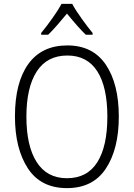

<svg xmlns="http://www.w3.org/2000/svg" viewBox="-20 -959 689 989"><path d="M325 10Q190 10 123.5 -92Q57 -194 57 -359Q57 -534 126 -629.5Q195 -725 327 -725Q458 -725 525 -626Q592 -527 592 -358Q592 -192 525.5 -91Q459 10 325 10ZM325 -41Q429 -41 481 -123Q533 -205 533 -358Q533 -511 481 -592Q429 -673 327 -673Q222 -673 169 -590.5Q116 -508 116 -358Q116 -207 169 -124Q222 -41 325 -41ZM457 -789V-780H422Q386 -814 325 -889Q302 -861 275 -830Q248 -799 228 -780H192V-789Q220 -823 250.5 -866Q281 -909 297 -939H352Q369 -907 401 -862.5Q433 -818 457 -789Z"/></svg>

Font: Noto Sans UI NarrowLight
Style: Regular
Weight: 300
Width: 4
Designer: Monotype Design Team
Foundry: Monotype Imaging Inc.
Version: Version 1.001